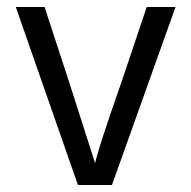

<svg xmlns="http://www.w3.org/2000/svg" viewBox="-20 -527 545 547"><path d="M202 0 25 -507H107L177 -293L251 -62Q260 -105 326 -293L398 -507H480L299 0Z"/></svg>

Font: Hind
Style: Regular
Weight: 400
Designer: Manushi Parikh, Satya Rajpurohit
Foundry: Indian Type Foundry
Version: Version 2.000;PS 1.0;hotconv 1.0.79;makeotf.lib2.5.61930